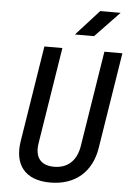

<svg xmlns="http://www.w3.org/2000/svg" viewBox="-62 -996 725 1052"><g transform="rotate(5 300.0 -470.0)"><path d="M319 -810H424L558 -950H446ZM254 10C393 10 482 -70 503 -202L587 -730H488L404 -202C391 -125 345 -78 268 -78C191 -78 160 -125 173 -202L257 -730H158L74 -202C53 -71 116 10 254 10Z"/></g></svg>

Font: JetBrains Mono Medium
Style: Italic
Weight: 436
Italic angle: -9°
Monospace: yes
Designer: Philipp Nurullin, Konstantin Bulenkov
Foundry: JetBrains
Version: Version 2.305